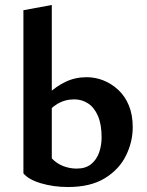

<svg xmlns="http://www.w3.org/2000/svg" viewBox="-20 -741 589 771"><path d="M253 10Q195 10 144.5 -5Q94 -20 74 -45L188 -105Q208 -84 234 -74Q260 -64 288 -64Q324 -64 346 -82Q368 -100 378 -128.5Q388 -157 388 -190Q388 -241 373.5 -275Q359 -309 334 -325.5Q309 -342 278 -342Q241 -342 210 -323.5Q179 -305 158 -272L121 -302Q144 -336 174.5 -365Q205 -394 243.5 -412.5Q282 -431 328 -431Q363 -431 395.5 -418Q428 -405 455 -380Q482 -355 497.5 -317.5Q513 -280 513 -230Q513 -171 485.5 -115.5Q458 -60 400.5 -25Q343 10 253 10ZM74 -45V-700L188 -721V-105Z"/></svg>

Font: Ysabeau
Style: Bold
Weight: 700
Designer: Christian Thalmann (Catharsis Fonts)
Version: Version 2.000;gftools[0.9.27.dev2+g8671c4b]